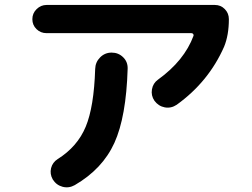

<svg xmlns="http://www.w3.org/2000/svg" viewBox="-20 -747 1040 791"><path d="M171.9 -610.4Q147.5 -610.4 130.4 -627Q113.3 -643.6 113.3 -668Q113.3 -692.4 130.9 -709.5Q148.4 -726.6 171.9 -726.6H865.2Q889.6 -726.6 906.2 -709.5Q922.9 -692.4 922.9 -668Q922.9 -602.5 903.3 -554.7Q839.8 -410.2 708 -315.4Q684.6 -299.8 658.7 -304.7Q632.8 -309.6 616.2 -332Q601.6 -353.5 606 -378.9Q610.4 -404.3 630.9 -418.9Q739.3 -497.1 777.3 -599.6Q778.3 -603.5 775.9 -606.9Q773.4 -610.4 768.6 -610.4ZM372.1 -462.9Q373 -491.2 392.6 -510.7Q412.1 -530.3 439.9 -530.3Q467.8 -530.3 487.3 -511.2Q506.8 -492.2 505.9 -463.9Q500 -265.6 451.2 -158.2Q402.3 -50.8 288.1 15.6Q263.7 29.3 237.8 22.5Q211.9 15.6 197.3 -7.8Q184.6 -30.3 190.4 -54.2Q196.3 -78.1 217.8 -91.8Q298.8 -142.6 333 -224.6Q367.2 -306.6 372.1 -462.9Z"/></svg>

Font: Rounded-X Mgen+ 1mn bold
Style: Bold
Weight: 700
Designer: [Source Han Sans]
Ryoko NISHIZUKA  (kana & ideographs); Paul D. Hunt (Latin, Greek & Cyrillic); Wenlong ZHANG  (bopomofo
Version: Version 1.059.20150602